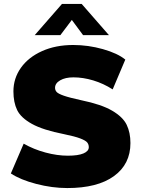

<svg xmlns="http://www.w3.org/2000/svg" viewBox="-20 -943 718 973"><path d="M35 -64 100 -215Q151 -186 210.5 -170Q270 -154 324 -154Q376 -154 403 -165.5Q430 -177 430 -197Q430 -211 422 -221Q414 -231 386.5 -241.5Q359 -252 305 -263Q198 -284 142 -315Q86 -346 67 -385Q48 -424 48 -480Q48 -546 86 -599.5Q124 -653 193 -684Q262 -715 351 -715Q427 -715 501.5 -694Q576 -673 615 -641L551 -490Q504 -520 452.5 -535.5Q401 -551 352 -551Q311 -551 285 -536Q259 -521 259 -498Q259 -486 267 -477Q275 -468 303.5 -458Q332 -448 392 -435Q494 -414 548.5 -382Q603 -350 622 -310.5Q641 -271 641 -218Q641 -111 557.5 -50.5Q474 10 321 10Q244 10 163.5 -11Q83 -32 35 -64ZM156 -765 294 -923H394L532 -765H401L344 -842L286 -765Z"/></svg>

Font: Nunito Sans Heavy
Style: Regular
Weight: 400
Designer: Vernon Adams
Foundry: Vernon Adams
Version: Version 2.500